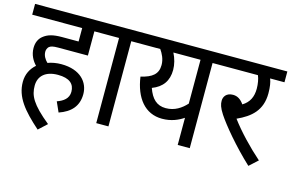

<svg xmlns="http://www.w3.org/2000/svg" viewBox="-94 -845 1824 1202"><g transform="rotate(15 817.5 -244.0)"><path d="M289 -68 318 -3C394 -29 438 -76 438 -154C438 -229 383 -300 257 -300C227 -300 197 -295 170 -285C152 -303 139 -324 139 -350C139 -362 144 -374 152 -382C163 -391 176 -395 212 -395H403V-552H497V-622H0V-552H324V-465H217C158 -465 124 -455 96 -432C75 -415 62 -389 62 -353C62 -308 83 -273 106 -249C73 -220 52 -181 52 -131C52 -33 113 40 219 134L273 84C154 -13 130 -63 130 -127C130 -190 174 -230 254 -230C330 -230 362 -199 362 -149C362 -105 329 -82 289 -68Z M642 -552H735V-622H483V-552H563V0H642Z M1263 -622H721V-552H830C847 -528 864 -495 864 -457C864 -398 828 -370 755 -353C774 -219 842 -133 953 -133C1012 -133 1057 -153 1091 -176V0H1169V-552H1263ZM842 -303C908 -328 942 -375 942 -446C942 -481 932 -519 915 -552H1091V-268C1058 -232 1016 -203 958 -203C900 -203 865 -237 842 -303Z M1607 -38C1532 -104 1456 -184 1404 -254C1492 -294 1556 -348 1556 -459C1556 -499 1551 -530 1542 -552H1635V-622H1249V-552H1463C1472 -532 1478 -499 1478 -468C1478 -415 1459 -376 1416 -350C1397 -377 1375 -393 1345 -393C1302 -393 1285 -365 1285 -339C1285 -317 1290 -296 1316 -256C1355 -197 1446 -87 1552 12Z"/></g></svg>

Font: Noto Sans Devanagari UI SemiCondensed
Style: Regular
Weight: 400
Width: 4
Designer: Jelle Bosma - Monotype Design Team
Foundry: Monotype Imaging Inc.
Version: Version 2.003